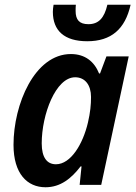

<svg xmlns="http://www.w3.org/2000/svg" viewBox="-20 -780 572 810"><path d="M348 -606C449 -606 508 -657 531 -760H433C420 -704 396 -678 353 -678C315 -678 299 -696 299 -734C299 -743 299 -749 300 -760H206C204 -748 203 -738 203 -730C203 -651 251 -606 348 -606ZM172 10C235 10 281 -27 320 -78H324L316 0H407L523 -542H429L402 -470H398C378 -520 339 -552 279 -552C126 -552 37 -340 37 -169C37 -47 95 10 172 10ZM216 -87C178 -87 156 -116 156 -175C156 -297 215 -454 297 -454C339 -454 364 -421 364 -371C364 -338 361 -306 351 -263C330 -173 279 -87 216 -87Z"/></svg>

Font: Noto Sans SemiCondensed SemiBold
Style: Italic
Weight: 600
Width: 4
Italic angle: -12°
Designer: Monotype Design Team
Foundry: Monotype Imaging Inc.
Version: Version 2.013